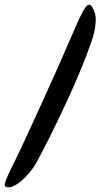

<svg xmlns="http://www.w3.org/2000/svg" viewBox="-50 -758 425 812"><path d="M328 -738Q332 -738 337 -732Q342 -726 346 -717Q350 -708 352.5 -697.5Q355 -687 355 -678Q355 -662 351.5 -637.5Q348 -613 335 -577Q316 -521 286.5 -451Q257 -381 224 -310.5Q191 -240 158.5 -175Q126 -110 101 -65Q92 -49 76 -29.5Q60 -10 41.5 6Q23 22 4.5 30Q-14 38 -27 31Q-32 28 -28 14Q-24 0 -16.5 -16.5Q-9 -33 -1.5 -48.5Q6 -64 9 -69Q33 -118 65 -187.5Q97 -257 132 -333.5Q167 -410 201.5 -488Q236 -566 265 -634Q284 -679 300 -708.5Q316 -738 328 -738Z"/></svg>

Font: Yeon Sung
Style: Regular
Weight: 400
Version: Version 1.001